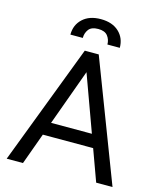

<svg xmlns="http://www.w3.org/2000/svg" viewBox="-131 -1002 914 1096"><g transform="rotate(15 326.0 -454.5)"><path d="M345.7 -647.9 110.4 0H14.2L285.2 -710.9H347.2ZM543 0 307.1 -647.9 305.7 -710.9H367.7L639.6 0ZM530.8 -263.2V-186H131.3V-263.2ZM474.1 -778.3H400.9Q400.9 -807.1 384 -828.9Q367.2 -850.6 328.1 -850.6Q288.1 -850.6 271.7 -828.9Q255.4 -807.1 255.4 -778.3H182.1Q182.1 -835.9 221.4 -872.3Q260.7 -908.7 328.1 -908.7Q396 -908.7 435.1 -872.3Q474.1 -835.9 474.1 -778.3Z"/></g></svg>

Font: RobotoDEMO
Style: Regular
Weight: 400
Designer: Christian Robertson
Foundry: Google
Version: Version 2.136